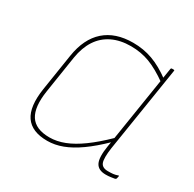

<svg xmlns="http://www.w3.org/2000/svg" viewBox="-118 -615 762 753"><g transform="rotate(30 263.5 -239.0)"><path d="M181 12Q111 12 82.5 -29.5Q54 -71 67 -156L93 -322Q106 -405 154 -447.5Q202 -490 282 -490Q329 -490 370.5 -475Q412 -460 458 -426L455 -409Q406 -444 366.5 -459Q327 -474 281 -474Q233 -474 197 -456.5Q161 -439 139 -405.5Q117 -372 109 -323L83 -156Q71 -79 95 -41.5Q119 -4 182 -4Q215 -4 249.5 -17.5Q284 -31 322.5 -59Q361 -87 405 -130L402 -109Q360 -68 322 -41Q284 -14 249.5 -1Q215 12 181 12ZM446 12Q412 12 400.5 -11Q389 -34 398 -89L402 -113L403 -120L450 -417L451 -424L459 -474Q460 -477 461.5 -477.5Q463 -478 464 -478H472Q476 -478 475 -474L414 -89Q407 -40 414 -22Q421 -4 447 -4Q461 -4 470.5 -5Q480 -6 491 -10Q495 -12 494 -7L492 2Q491 7 485 8Q478 9 468.5 10.5Q459 12 446 12Z"/></g></svg>

Font: Sofia Sans Hairline
Style: Italic
Weight: 1
Italic angle: -9°
Designer: Botio Nikoltchev, Ani Petrova
Foundry: lettersoup
Version: Version 4.102